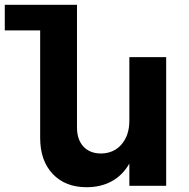

<svg xmlns="http://www.w3.org/2000/svg" viewBox="-81 -777 791 803"><path d="M614 -538V0H460V-93Q432 -44 386.5 -19Q341 6 281 6Q192 6 139.5 -49.5Q87 -105 87 -200V-650H-61V-757H241V-244Q241 -193 268 -164Q295 -135 342 -135Q396 -136 428 -174Q460 -212 460 -272V-538Z"/></svg>

Font: Montserrat arm2 SemiBold
Style: Regular
Weight: 600
Designer: Julieta Ulanovsky
Foundry: Julieta Ulanovsky
Version: Version 6.000